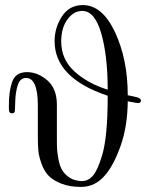

<svg xmlns="http://www.w3.org/2000/svg" viewBox="-20 -725 609 756"><path d="M15 -302V-307Q15 -337 17.5 -357Q20 -377 26.5 -398.5Q33 -420 48 -430.5Q63 -441 86 -441Q129 -441 166.5 -408.5Q204 -376 204 -312V-171Q204 -150 205 -135Q206 -120 210.5 -96.5Q215 -73 223.5 -57.5Q232 -42 249 -29Q266 -16 290 -13Q294 -12 302 -12Q328 -12 346.5 -34Q365 -56 382 -113Q404 -187 404 -342V-348Q195 -418 195 -563Q195 -616 224 -660.5Q253 -705 306 -705Q383 -705 433 -598Q483 -491 483 -350Q487 -349 493 -348Q499 -347 502.5 -346Q506 -345 510.5 -344Q515 -343 518 -342.5Q521 -342 524 -340.5Q527 -339 528.5 -338Q530 -337 532 -335.5Q534 -334 534.5 -332.5Q535 -331 535 -329Q535 -319 522 -319Q520 -319 483 -326Q482 -229 456 -154Q430 -79 397 -39Q357 11 299 11Q253 11 220 -2.5Q187 -16 170 -34.5Q153 -53 143 -81.5Q133 -110 131 -132Q129 -154 129 -183V-309Q129 -418 83 -418Q59 -418 50 -390Q41 -362 40 -325.5Q39 -289 38 -285Q36 -279 27 -279Q18 -279 16 -287Q15 -292 15 -302ZM221 -562Q221 -491 273.5 -443.5Q326 -396 404 -372Q404 -506 378.5 -594Q353 -682 304 -682Q270 -682 245.5 -648.5Q221 -615 221 -562Z"/></svg>

Font: CMU Serif
Style: Roman
Weight: 500
Version: Version 0.7.0